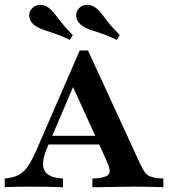

<svg xmlns="http://www.w3.org/2000/svg" viewBox="-27 -787 716 807"><path d="M171 -165.3Q146 -107.3 157.7 -75.8Q169.4 -44.4 219.4 -38.7L237.9 -36.3V0Q202.4 -1.6 168.5 -2Q134.7 -2.4 103.2 -2.4Q72.6 -2.4 45.2 -2Q17.7 -1.6 -7.3 0V-36.3L7.3 -38.7Q36.3 -42.7 55.6 -54Q75 -65.3 91.5 -89.9Q108.1 -114.5 127.4 -158.9L308.1 -575H342.7L562.9 -96.8Q572.6 -75.8 581.5 -63.7Q590.3 -51.6 602 -46.4Q613.7 -41.1 632.3 -38.7L659.7 -36.3V0Q645.2 -0.8 625.8 -1.2Q606.5 -1.6 585.9 -2Q565.3 -2.4 546 -2.4H539.5H535.5Q513.7 -2.4 489.5 -2Q465.3 -1.6 441.9 -1.2Q418.5 -0.8 397.6 -0.4Q376.6 0 361.3 0V-36.3L388.7 -38.7Q423.4 -42.7 431.5 -56.9Q439.5 -71 421.8 -109.7L270.2 -442.7L292.7 -450.8ZM154.8 -179.8 171 -216.1H420.2L436.3 -179.8ZM266.9 -619.4Q229.8 -637.1 202.8 -646Q175.8 -654.8 156.5 -661.7Q137.1 -668.5 122.6 -677.4Q102.4 -691.1 97.2 -710.1Q91.9 -729 103.2 -746Q114.5 -762.9 135.5 -766.1Q156.5 -769.4 175.8 -755.6Q189.5 -746 202 -729.8Q214.5 -713.7 232.3 -691.1Q250 -668.5 279 -639.5ZM463.7 -619.4Q427.4 -637.1 400 -646Q372.6 -654.8 353.2 -661.7Q333.9 -668.5 320.2 -677.4Q300 -691.1 294.8 -710.1Q289.5 -729 300 -746Q312.1 -763.7 333.1 -766.5Q354 -769.4 373.4 -755.6Q387.1 -746.8 399.2 -730.2Q411.3 -713.7 429.4 -691.1Q447.6 -668.5 476.6 -639.5Z"/></svg>

Font: Playfair 9pt
Style: Bold
Weight: 700
Designer: Claus Eggers Sørensen
Foundry: Claus Eggers Sørensen
Version: Version 2.203